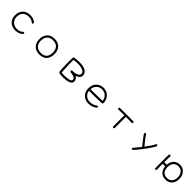

<svg xmlns="http://www.w3.org/2000/svg" viewBox="747 -2971 5506 5506"><g transform="rotate(45 3500.0 -217.5)"><path d="M531 91Q435 91 365.5 52.5Q296 14 258 -56Q220 -126 220 -218Q220 -311 258 -381Q296 -451 366 -489.5Q436 -528 531 -528Q602 -528 655 -509Q708 -490 751 -448Q761 -438 761 -426Q761 -415 752 -404Q745 -394 732 -394Q719 -394 708 -403Q674 -436 628 -450.5Q582 -465 531 -465Q455 -465 399.5 -435Q344 -405 313.5 -349.5Q283 -294 283 -218Q283 -145 316 -89Q349 -33 405.5 -2Q462 29 531 29Q583 29 636 11.5Q689 -6 720 -42Q728 -51 742 -51Q754 -51 764 -44Q774 -37 774 -23Q774 -11 766 0Q718 48 660 69.5Q602 91 531 91Z M1502 91Q1409 91 1340.5 52Q1272 13 1234.5 -57.5Q1197 -128 1197 -224Q1197 -320 1233 -391Q1269 -462 1337 -501Q1405 -540 1502 -540Q1602 -540 1670 -501Q1738 -462 1773 -391.5Q1808 -321 1808 -224Q1808 -70 1729.5 10.5Q1651 91 1502 91ZM1502 28Q1627 28 1686 -35Q1745 -98 1745 -224Q1745 -343 1684 -410Q1623 -477 1502 -477Q1381 -477 1320 -408.5Q1259 -340 1259 -224Q1259 -108 1322.5 -40Q1386 28 1502 28Z M2476 74Q2449 75 2414.5 74Q2380 73 2348 69.5Q2316 66 2296 62Q2287 58 2279 51Q2271 44 2269 35Q2264 20 2260.5 -23.5Q2257 -67 2254.5 -127Q2252 -187 2250.5 -252.5Q2249 -318 2249 -376Q2249 -427 2250 -466.5Q2251 -506 2253 -525Q2260 -548 2280 -554Q2336 -562 2386.5 -566.5Q2437 -571 2485 -571Q2553 -571 2613.5 -559.5Q2674 -548 2720.5 -523.5Q2767 -499 2794 -460.5Q2821 -422 2821 -369Q2821 -308 2779.5 -269.5Q2738 -231 2675 -210Q2715 -195 2740.5 -157Q2766 -119 2766 -72Q2766 -29 2739.5 -1Q2713 27 2670.5 42.5Q2628 58 2577 65Q2526 72 2476 74ZM2451 10Q2514 10 2571.5 2Q2629 -6 2666 -24.5Q2703 -43 2703 -73Q2703 -114 2674.5 -136.5Q2646 -159 2600.5 -170Q2555 -181 2505 -185Q2492 -187 2483.5 -196.5Q2475 -206 2476 -219Q2476 -236 2488 -243.5Q2500 -251 2519 -251Q2561 -249 2604 -256.5Q2647 -264 2682.5 -280.5Q2718 -297 2738.5 -321.5Q2759 -346 2756 -378Q2752 -425 2711 -453.5Q2670 -482 2609 -495Q2548 -508 2482 -508Q2440 -507 2398 -504Q2356 -501 2315 -495Q2313 -479 2312 -452Q2311 -425 2311 -391Q2311 -343 2312.5 -286.5Q2314 -230 2317 -174Q2320 -118 2323 -71.5Q2326 -25 2329 3Q2358 7 2389 8.5Q2420 10 2451 10Z M3500 92Q3406 92 3335.5 52Q3265 12 3226 -59.5Q3187 -131 3187 -226Q3187 -316 3225.5 -387Q3264 -458 3333.5 -498.5Q3403 -539 3497 -539Q3581 -539 3648 -498Q3715 -457 3755 -386.5Q3795 -316 3798 -226Q3798 -200 3770 -193Q3748 -190 3705 -188Q3662 -186 3606 -184.5Q3550 -183 3488 -182.5Q3426 -182 3365 -182Q3304 -182 3252 -182Q3259 -117 3292.5 -69Q3326 -21 3379.5 4.5Q3433 30 3499 30Q3558 30 3615.5 10Q3673 -10 3713 -45Q3723 -52 3735 -52Q3749 -52 3758 -42Q3764 -33 3764 -22Q3764 -7 3754 1Q3699 47 3633 69.5Q3567 92 3500 92ZM3250 -245Q3315 -245 3387 -245.5Q3459 -246 3527 -247.5Q3595 -249 3649.5 -250.5Q3704 -252 3733 -253Q3725 -323 3691 -373Q3657 -423 3604 -450Q3551 -477 3484 -477Q3419 -476 3368 -446Q3317 -416 3286 -364.5Q3255 -313 3250 -245Z M4498 79Q4484 79 4475 70Q4466 61 4466 47V-401Q4446 -401 4411 -400.5Q4376 -400 4338 -399Q4300 -398 4270 -397.5Q4240 -397 4230 -396Q4217 -396 4208.5 -404.5Q4200 -413 4198 -426Q4198 -456 4228 -459Q4249 -461 4293 -461.5Q4337 -462 4394.5 -462.5Q4452 -463 4511 -463Q4589 -463 4659 -462.5Q4729 -462 4766 -461Q4780 -461 4789.5 -451.5Q4799 -442 4797 -428Q4797 -412 4786.5 -404.5Q4776 -397 4765 -397Q4747 -399 4720 -399.5Q4693 -400 4648 -400Q4603 -400 4529 -400V47Q4529 60 4520.5 69.5Q4512 79 4498 79Z M5299 127Q5289 118 5289 105Q5289 92 5298 82Q5321 58 5352 20.5Q5383 -17 5414.5 -55.5Q5446 -94 5468 -122Q5456 -135 5431 -166Q5406 -197 5375 -236.5Q5344 -276 5314.5 -315Q5285 -354 5263.5 -383.5Q5242 -413 5237 -424Q5233 -431 5233 -439Q5233 -456 5249 -467Q5256 -471 5264 -471Q5280 -471 5292 -456Q5300 -442 5319.5 -414Q5339 -386 5365.5 -351.5Q5392 -317 5419.5 -282Q5447 -247 5471 -218Q5495 -189 5508 -174Q5542 -220 5567 -254Q5592 -288 5612 -317.5Q5632 -347 5651 -379.5Q5670 -412 5692 -454Q5697 -464 5705 -468Q5713 -472 5721 -472Q5729 -472 5735 -469Q5753 -459 5753 -441Q5753 -434 5750 -426Q5729 -384 5692.5 -327Q5656 -270 5610.5 -206.5Q5565 -143 5517 -81Q5469 -19 5424 35Q5379 89 5344 126Q5333 136 5320 136Q5308 136 5299 127Z M6198 71Q6169 71 6166 41Q6165 -11 6164 -88.5Q6163 -166 6163 -247Q6163 -321 6164 -387.5Q6165 -454 6166 -499Q6168 -513 6177 -522Q6186 -531 6200 -529Q6213 -529 6222.5 -519Q6232 -509 6230 -495Q6229 -468 6228 -426Q6227 -384 6226.5 -340Q6226 -296 6226 -260H6328Q6332 -340 6366.5 -400.5Q6401 -461 6461 -495Q6521 -529 6600 -529Q6684 -529 6745 -488Q6806 -447 6839 -379Q6872 -311 6872 -228Q6872 -137 6839.5 -70Q6807 -3 6746 34Q6685 71 6600 71Q6519 71 6459.5 37Q6400 3 6366.5 -57Q6333 -117 6328 -196H6226Q6226 -138 6227 -74.5Q6228 -11 6230 37Q6232 51 6223 61Q6214 71 6198 71ZM6600 7Q6670 7 6716.5 -23.5Q6763 -54 6786 -107.5Q6809 -161 6809 -228Q6809 -294 6784 -347.5Q6759 -401 6712 -433Q6665 -465 6600 -465Q6497 -465 6444 -400Q6391 -335 6391 -228Q6391 -119 6442.5 -56Q6494 7 6600 7Z"/></g></svg>

Font: Hachi Maru Pop
Style: Regular
Weight: 400
Designer: Nontynet
Foundry: Nontynet
Version: Version 1.300